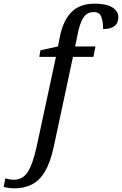

<svg xmlns="http://www.w3.org/2000/svg" viewBox="-160 -790 667 1050"><path d="M-82 240Q-97 240 -113.5 237.5Q-130 235 -140 232L-131 186Q-123 188 -109.5 190.5Q-96 193 -85 193Q-36 193 -8.5 151Q19 109 41 9L146 -479H55L61 -515L157 -536L168 -591Q185 -677 230.5 -723.5Q276 -770 358 -770Q422 -770 454.5 -749.5Q487 -729 487 -696Q487 -663 465.5 -647Q444 -631 404 -631Q404 -669 394.5 -696.5Q385 -724 353 -724Q316 -724 296 -693.5Q276 -663 264 -600L251 -536H362L351 -479H239L135 8Q116 97 86 147.5Q56 198 14 219Q-28 240 -82 240Z"/></svg>

Font: NotoSerif-Italic
Style: Regular
Weight: 400
Italic angle: -12°
Designer: Monotype Design Team
Foundry: Monotype Imaging Inc.
Version: Version 2.007; ttfautohint (v1.8) -l 8 -r 50 -G 200 -x 14 -D